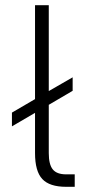

<svg xmlns="http://www.w3.org/2000/svg" viewBox="-20 -720 334 740"><path d="M268 -48V0H235Q171 0 143 -30Q115 -60 115 -130V-285L26 -233V-286L115 -338V-700H168V-369L260 -422V-370L168 -316V-130Q168 -86 183.5 -67Q199 -48 235 -48Z"/></svg>

Font: Bai Jamjuree Light
Style: Regular
Weight: 300
Designer: Katatrad Aksorn Co.,Ltd.
Foundry: Cadson Demak Co.,Ltd.
Version: Version 1.000; ttfautohint (v1.6)